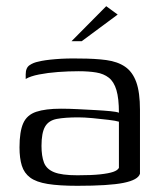

<svg xmlns="http://www.w3.org/2000/svg" viewBox="-20 -593 523 620"><path d="M230 7Q171 7 134 1Q97 -5 77.5 -19.5Q58 -34 50.5 -58Q43 -82 43 -117Q43 -168 55 -195Q67 -222 97 -232Q127 -242 177 -242Q202 -242 231.5 -240.5Q261 -239 288.5 -237.5Q316 -236 336.5 -234Q357 -232 364 -229Q364 -275 356 -302Q348 -329 331.5 -342Q315 -355 290.5 -359Q266 -363 234 -363Q201 -363 167.5 -360.5Q134 -358 106 -352.5Q78 -347 63 -338V-353Q63 -374 75.5 -382.5Q88 -391 104 -394Q123 -399 159.5 -402Q196 -405 236 -404Q287 -404 323.5 -399Q360 -394 384 -377.5Q408 -361 420 -328Q432 -295 432 -238V-32Q426 -12 379 -2.5Q332 7 230 7ZM230 -27Q276 -27 303.5 -30Q331 -33 345.5 -38Q360 -43 364 -51V-200Q355 -203 330.5 -206Q306 -209 279 -211.5Q252 -214 233 -214Q190 -214 163.5 -209Q137 -204 125.5 -184Q114 -164 114 -122Q114 -89 122 -68Q130 -47 154.5 -37Q179 -27 230 -27ZM211 -460 323 -573 360 -546 244 -460Z"/></svg>

Font: Genos Thin
Style: Regular
Weight: 400
Version: Version 1.010